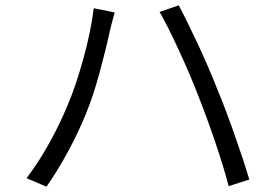

<svg xmlns="http://www.w3.org/2000/svg" viewBox="-20 -715 1040 723"><path d="M333 -684 412 -668Q406 -649 394 -600Q379 -530 355 -441.5Q331 -353 303 -285Q275 -216 236 -144Q197 -72 155 -12L80 -44Q125 -103 165.5 -176Q206 -249 233 -315Q266 -392 294.5 -496Q323 -600 333 -684ZM581 -670 653 -695Q683 -639 725 -549Q767 -459 798 -380Q828 -308 863 -208.5Q898 -109 919 -39L841 -14Q823 -84 791.5 -177Q760 -270 726 -356Q695 -436 653.5 -526Q612 -616 581 -670Z"/></svg>

Font: Sinter Normal
Style: Regular
Weight: 350
Foundry: Adobe & rsms
Version: Version 1.000